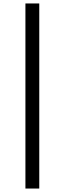

<svg xmlns="http://www.w3.org/2000/svg" viewBox="-20 -840 390 1110"><path d="M207 -820V250H127V-820Z"/></svg>

Font: SVN-Libre Baskerville
Style: Italic
Weight: 400
Italic angle: -14°
Designer: Pablo Impallari, Rodrigo Fuenzalida
Foundry: Pablo Impallari, Rodrigo Fuenzalida
Version: Version 1.000; ttfautohint (v1.8.4)